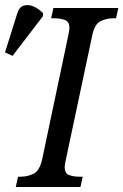

<svg xmlns="http://www.w3.org/2000/svg" viewBox="-81 -746 492 766"><path d="M-18 0 -9 -41H1Q30 -41 54 -53.5Q78 -66 88 -114L191 -603Q196 -625 196 -634Q196 -659 178.5 -666Q161 -673 135 -673H123L132 -714H391L382 -673H371Q342 -673 318.5 -660.5Q295 -648 286 -600L183 -115Q181 -106 179 -95.5Q177 -85 177 -80Q177 -55 194 -48Q211 -41 238 -41H249L240 0ZM-31 -523 -61 -537 -12 -693Q-4 -719 15 -724Q34 -729 54.5 -719.5Q75 -710 91 -693L90 -681Z"/></svg>

Font: Noto Serif Condensed
Style: Italic
Weight: 400
Width: 3
Italic angle: -12°
Designer: Monotype Design Team
Foundry: Monotype Imaging Inc.
Version: Version 2.014; ttfautohint (v1.8.4.7-5d5b)